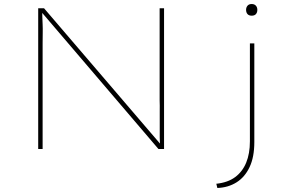

<svg xmlns="http://www.w3.org/2000/svg" viewBox="-20 -741 1453 955"><path d="M170 0V-700H199L780 -22L776 -21Q775 -37 774.5 -56Q774 -75 774.5 -96.5Q775 -118 774.5 -141.5Q774 -165 774.5 -190.5Q775 -216 774 -241V-700H796V0H768L183 -685H190Q190 -674 190.5 -657.5Q191 -641 192 -620.5Q193 -600 192.5 -576Q192 -552 192 -525.5Q192 -499 192 -470V0ZM1061 194 1056 173Q1113 167 1149.5 140Q1186 113 1204.5 68Q1223 23 1223 -38V-525H1245V-34Q1245 40 1221.5 90Q1198 140 1156.5 166Q1115 192 1061 194ZM1232 -663Q1218 -663 1211 -671Q1204 -679 1204 -692Q1204 -704 1211 -712.5Q1218 -721 1232 -721Q1245 -721 1252.5 -713Q1260 -705 1260 -692Q1260 -679 1253 -671Q1246 -663 1232 -663Z"/></svg>

Font: Lexend Peta Thin
Style: Regular
Weight: 250
Version: Version 1.007